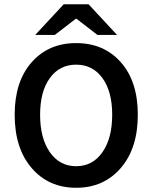

<svg xmlns="http://www.w3.org/2000/svg" viewBox="-20 -868 714 900"><path d="M336.9 12.2Q208 12.2 128.4 -80.3Q48.8 -172.9 48.8 -330.1Q48.8 -485.8 128.2 -575.9Q207.5 -666 336.9 -666Q466.8 -666 546.4 -576.2Q626 -486.3 626 -330.1Q626 -172.9 546.1 -80.3Q466.3 12.2 336.9 12.2ZM505.9 -330.1Q505.9 -439 460.2 -502Q414.6 -564.9 336.9 -564.9Q259.3 -564.9 213.6 -502Q168 -439 168 -330.1Q168 -219.7 213.9 -154.3Q259.8 -88.9 336.9 -88.9Q414.1 -88.9 460 -154.3Q505.9 -219.7 505.9 -330.1ZM145 -704.1 278.8 -848.1H395L528.8 -704.1H437L338.9 -779.8H335L236.8 -704.1Z"/></svg>

Font: Source Sans 3 Semibold
Style: Regular
Weight: 600
Designer: Paul D. Hunt
Foundry: Adobe
Version: Version 3.052;hotconv 1.1.0;makeotfexe 2.6.0